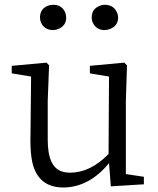

<svg xmlns="http://www.w3.org/2000/svg" viewBox="-20 -790 679 823"><path d="M428.7 -661.1Q392.6 -661.1 377.9 -692.4Q373 -703.1 373 -714.8Q373 -751 406.2 -764.6Q417 -769.5 428.7 -769.5Q465.8 -769.5 480.5 -738.3Q486.3 -726.6 486.3 -714.8Q486.3 -679.7 452.1 -666Q440.4 -661.1 428.7 -661.1ZM208 -661.1Q170.9 -661.1 156.2 -692.4Q151.4 -703.1 151.4 -714.8Q151.4 -752 185.5 -765.6Q196.3 -769.5 208 -769.5Q244.1 -769.5 258.8 -738.3Q263.7 -726.6 263.7 -714.8Q263.7 -679.7 230.5 -666Q219.7 -661.1 208 -661.1ZM519.5 -43.9 596.7 -32.2V0L455.1 8.8L447.3 -90.8Q362.3 12.7 252 13.7Q144.5 13.7 119.1 -91.8Q110.4 -130.9 110.4 -183.6L113.3 -461.9L30.3 -475.6V-507.8L179.7 -521.5L190.4 -509.8L184.6 -358.4V-190.4Q184.6 -74.2 246.1 -54.7Q261.7 -49.8 282.2 -49.8Q368.2 -50.8 445.3 -129.9L447.3 -461.9L365.2 -475.6V-507.8L512.7 -521.5L524.4 -509.8L519.5 -358.4Z"/></svg>

Font: GenYoMin JP Regular
Style: Regular
Weight: 400
Version: Version 1.001;PS 1;hotconv 16.6.51;makeotf.lib2.5.65220 DEVE